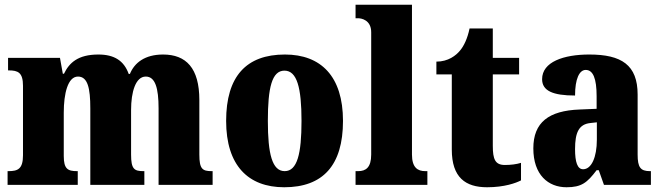

<svg xmlns="http://www.w3.org/2000/svg" viewBox="-20 -780 2788 810"><path d="M12 0H308V-58H305C266 -58 249 -67 249 -122V-305C249 -385 266 -457 309 -457C350 -457 361 -408 361 -323V0H589V-58H585C546 -58 533 -67 533 -128V-316C533 -392 552 -457 595 -457C635 -457 649 -408 649 -323V0H877V-58H873C834 -58 821 -67 821 -128V-358C821 -493 765 -550 668 -550C591 -550 547 -515 528 -468H523C503 -524 462 -550 395 -550C309 -550 272 -515 250 -469H245L233 -536H14V-483H17C56 -483 77 -474 77 -418V-125C77 -67 55 -58 16 -58H12Z M1179 10C1342 10 1427 -82 1427 -270C1427 -458 1334 -550 1182 -550C1019 -550 934 -458 934 -270C934 -82 1027 10 1179 10ZM1181 -58C1128 -58 1110 -131 1110 -270C1110 -410 1127 -482 1180 -482C1233 -482 1252 -410 1252 -270C1252 -131 1234 -58 1181 -58Z M1480 0H1783V-58H1774C1742 -58 1718 -73 1718 -128V-760H1480V-703H1491C1504 -703 1546 -696 1546 -644V-128C1546 -73 1523 -58 1491 -58H1480Z M2035 10C2108 10 2157 -8 2178 -19V-93C2159 -87 2135 -84 2110 -84C2069 -84 2059 -108 2059 -165V-466H2170V-536H2059V-660H1961C1952 -617 1937 -586 1921 -567C1904 -546 1871 -520 1821 -520V-466H1886V-149C1886 -31 1944 10 2035 10Z M2370 10C2433 10 2457 -9 2497 -62H2506L2528 0H2726V-58H2722C2682 -58 2670 -74 2670 -128V-381C2670 -506 2602 -550 2466 -550C2358 -550 2267 -519 2267 -446C2267 -397 2312 -377 2406 -377C2406 -447 2424 -485 2451 -485C2482 -485 2497 -449 2497 -374V-321L2425 -318C2295 -313 2230 -264 2230 -154C2230 -42 2293 10 2370 10ZM2440 -66C2416 -66 2406 -96 2406 -151C2406 -221 2422 -256 2471 -261L2498 -264V-191C2498 -116 2475 -66 2440 -66Z"/></svg>

Font: Noto Serif Tamil Condensed Black
Style: Regular
Weight: 900
Width: 3
Designer: Indian Type Foundry, Tom Grace, and the Monotype Design Team
Foundry: Monotype Imaging Inc.
Version: Version 2.004